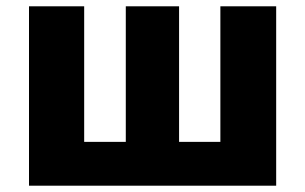

<svg xmlns="http://www.w3.org/2000/svg" viewBox="-20 -589 967 609"><path d="M72 0H856V-569H679V-139H548V-569H379V-139H247V-569H72Z"/></svg>

Font: Noto Sans JP Black
Style: Regular
Weight: 900
Designer: Ryoko NISHIZUKA  (kana, bopomofo & ideographs); Paul D. Hunt (Latin, Greek & Cyrillic); Sandoll Communications , Soo-you
Foundry: Adobe
Version: Version 2.002;hotconv 1.0.116;makeotfexe 2.5.65601